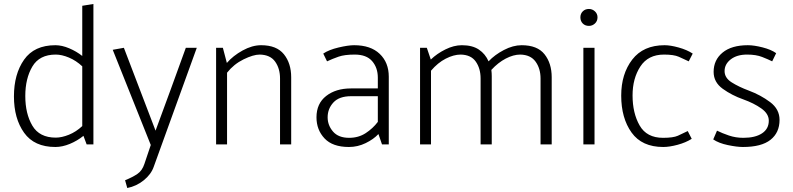

<svg xmlns="http://www.w3.org/2000/svg" viewBox="-20 -725 3984 964"><path d="M260 -451Q178 -451 142.5 -391Q107 -331 107 -243Q107 -154 142.5 -94Q178 -34 260 -34Q290 -34 326 -48.5Q362 -63 393 -92V-392Q362 -421 326 -436Q290 -451 260 -451ZM449 -705V0H415L399 -43Q368 -18 330.5 -2.5Q293 13 258 13Q152 13 101 -58.5Q50 -130 50 -241Q50 -353 101 -425.5Q152 -498 258 -498Q291 -498 327.5 -482.5Q364 -467 393 -444V-696Z M737 3 546 -475 602 -485 761 -69Q799 -173 837.5 -277Q876 -381 913 -485H968L752 112Q739 150 702 180Q665 210 619 219L608 180Q645 165 669.5 148.5Q694 132 705 98Z M1065 0V-485H1099L1119 -409Q1150 -445 1198 -471.5Q1246 -498 1291 -498Q1369 -498 1405.5 -452.5Q1442 -407 1442 -337V0H1386V-331Q1386 -381 1361.5 -415.5Q1337 -450 1284 -451Q1252 -451 1203 -427Q1154 -403 1120 -360V0Z M1733 -33Q1780 -33 1816 -56.5Q1852 -80 1877 -113V-242H1743Q1683 -242 1654 -210.5Q1625 -179 1625 -136Q1625 -96 1652 -64.5Q1679 -33 1733 -33ZM1758 -498Q1841 -498 1886.5 -454.5Q1932 -411 1932 -340V0H1898L1880 -52Q1856 -26 1816 -6.5Q1776 13 1732 13Q1650 13 1609.5 -30Q1569 -73 1569 -136Q1569 -205 1617.5 -243Q1666 -281 1742 -281H1877V-335Q1877 -385 1848.5 -418Q1820 -451 1761 -451Q1710 -451 1680 -440.5Q1650 -430 1622 -417L1603 -456Q1631 -475 1679.5 -486.5Q1728 -498 1758 -498Z M2089 0V-485H2123L2143 -426Q2174 -456 2216.5 -477Q2259 -498 2299 -498Q2352 -498 2384.5 -476Q2417 -454 2433 -417Q2464 -450 2510 -474Q2556 -498 2599 -498Q2678 -498 2714 -452.5Q2750 -407 2750 -337V0H2694V-331Q2694 -381 2669 -415.5Q2644 -450 2592 -451Q2558 -451 2519.5 -431Q2481 -411 2447 -374Q2448 -365 2448.5 -358Q2449 -351 2449 -343V0H2393V-331Q2393 -381 2369 -415.5Q2345 -450 2293 -451Q2258 -451 2218 -430.5Q2178 -410 2144 -370V0Z M2894 -638Q2894 -656 2906 -668Q2918 -680 2937 -680Q2954 -680 2967 -668Q2980 -656 2980 -638Q2980 -619 2967 -607Q2954 -595 2937 -595Q2918 -595 2906 -607Q2894 -619 2894 -638ZM2909 0V-485H2965V0Z M3310 13Q3203 13 3151 -59.5Q3099 -132 3099 -245Q3099 -354 3154.5 -426Q3210 -498 3317 -498Q3346 -498 3387.5 -486.5Q3429 -475 3458 -456L3438 -417Q3413 -429 3388 -440Q3363 -451 3314 -451Q3234 -451 3195 -391Q3156 -331 3156 -246Q3156 -157 3191.5 -95Q3227 -33 3309 -33Q3360 -33 3383.5 -43.5Q3407 -54 3433 -67L3453 -28Q3423 -9 3382 2Q3341 13 3310 13Z M3712 -33Q3772 -33 3806 -55.5Q3840 -78 3840 -119Q3840 -154 3802.5 -180.5Q3765 -207 3712 -226Q3655 -246 3609 -279Q3563 -312 3563 -364Q3563 -424 3608 -461Q3653 -498 3735 -498Q3766 -498 3809 -487Q3852 -476 3877 -458L3857 -417Q3837 -427 3806.5 -439Q3776 -451 3731 -451Q3680 -451 3649 -427Q3618 -403 3618 -368Q3618 -334 3653.5 -311.5Q3689 -289 3740 -270Q3799 -248 3846.5 -212.5Q3894 -177 3894 -123Q3894 -59 3848.5 -23Q3803 13 3710 13Q3680 13 3634.5 3.5Q3589 -6 3561 -25L3580 -69Q3606 -56 3640 -44.5Q3674 -33 3712 -33Z"/></svg>

Font: Palanquin ExtraLight
Style: Regular
Weight: 275
Designer: Pria Ravichandran
Version: Version 1.001